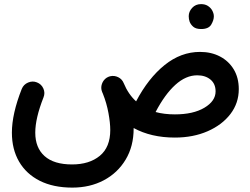

<svg xmlns="http://www.w3.org/2000/svg" viewBox="-20 -607 1192 914"><path d="M36.6 24.4Q36.6 -64.9 83.5 -183.6Q92.3 -205.1 113.8 -214.1Q135.3 -223.1 155.8 -214.8Q177.2 -206.5 186.5 -185.5Q195.8 -164.6 187 -143.1Q147.9 -43.9 147.9 24.4Q147.9 96.7 192.4 136.2Q236.8 175.8 322.8 175.8Q405.3 175.8 455.1 134.8Q504.9 93.8 504.9 12.2Q504.9 -22 496.3 -68.8Q487.8 -115.7 469.7 -161.1Q467.8 -165 466.3 -168.9Q458.5 -188 465.1 -207.3Q471.7 -226.6 488.3 -237.3Q492.7 -239.7 497.1 -241.7Q500 -243.2 503.4 -243.7Q503.4 -243.7 503.9 -243.7Q504.4 -244.1 504.9 -244.1Q524.4 -248.5 542.7 -239.5Q561 -230.5 568.8 -211.4Q590.8 -158.2 627.9 -124.5Q686 -234.9 763.7 -297.4Q841.3 -359.9 932.1 -359.9Q985.8 -359.9 1027.3 -338.1Q1068.8 -316.4 1092.8 -276.6Q1116.7 -236.8 1116.7 -182.6Q1116.7 -116.2 1076.9 -64.2Q1037.1 -12.2 968.3 17.8Q899.4 47.9 812.5 47.9Q699.2 47.9 616.2 2.4Q616.2 3.4 616.2 4.9Q616.2 89.4 578.1 152.8Q540 216.3 474.1 251.2Q408.2 286.1 324.2 286.1Q233.9 286.1 169.4 253.7Q105 221.2 70.8 162.4Q36.6 103.5 36.6 24.4ZM918.9 -248.5Q864.7 -248.5 814.7 -203.1Q764.6 -157.7 720.7 -73.7Q761.7 -62.5 812.5 -62.5Q899.9 -62.5 953.1 -94.2Q1006.3 -126 1006.3 -171.9Q1006.3 -208 981.9 -228.3Q957.5 -248.5 918.9 -248.5ZM878.4 -529.8Q878.4 -551.8 894.8 -569.6Q911.1 -587.4 937 -587.4Q955.6 -587.4 968.3 -579.6Q981 -571.8 988.3 -560.5Q998 -544.4 998 -529.3Q998 -511.2 985.6 -490Q973.1 -468.8 937.5 -468.8Q913.1 -468.8 900.6 -479.2Q888.2 -489.7 882.8 -503.4Q878.4 -516.1 878.4 -529.8Z"/></svg>

Font: Mikhak SemiBold
Style: Regular
Weight: 600
Designer: Amin Abedi
Version: Version 3.3